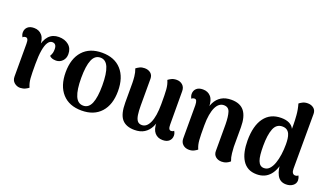

<svg xmlns="http://www.w3.org/2000/svg" viewBox="-70 -1210 2914 1703"><g transform="rotate(20 1387.0 -359.0)"><path d="M160 11Q129 11 104.5 -9.5Q80 -30 80 -67V-376Q80 -405 73.5 -417Q67 -429 54 -429Q49 -429 41 -427Q33 -425 28 -417Q15 -437 15 -460Q15 -491 36 -511Q57 -531 97 -531Q145 -531 173.5 -497Q202 -463 200 -392V-366L188 -376Q202 -455 237.5 -493Q273 -531 331 -531Q388 -531 424.5 -500.5Q461 -470 461 -416Q461 -377 437 -351.5Q413 -326 377 -325Q333 -325 314 -347Q325 -367 328.5 -381.5Q332 -396 332 -416Q332 -441 322 -454.5Q312 -468 291 -468Q268 -468 251 -442.5Q234 -417 225 -365Q216 -313 216 -235Q216 -188 216.5 -155.5Q217 -123 219 -100Q221 -77 225.5 -58Q230 -39 239 -19Q230 -11 209.5 -0.5Q189 10 160 11Z M740 14Q623 14 558 -58Q493 -130 493 -258Q493 -387 558 -459Q623 -531 740 -531Q857 -531 922 -459Q987 -387 987 -258Q987 -130 922 -58Q857 14 740 14ZM740 -32Q791 -32 815 -89Q839 -146 839 -258Q839 -371 815 -428Q791 -485 740 -485Q688 -485 664 -428Q640 -371 640 -258Q640 -146 664 -89Q688 -32 740 -32Z M1443 -531Q1476 -531 1499 -510.5Q1522 -490 1522 -453L1523 -140Q1523 -112 1529.5 -100Q1536 -88 1549 -88Q1554 -88 1562 -90Q1570 -92 1575 -99Q1588 -79 1588 -57Q1588 -26 1567 -6Q1546 14 1506 14Q1459 14 1431 -18Q1403 -50 1403 -115V-146L1420 -176Q1412 -116 1390.5 -73.5Q1369 -31 1332 -8Q1295 15 1240 15Q1160 15 1121 -31Q1082 -77 1082 -186V-370Q1082 -393 1078.5 -430Q1075 -467 1062 -501Q1076 -512 1095 -521.5Q1114 -531 1141 -531Q1175 -531 1197.5 -512.5Q1220 -494 1220 -460V-208Q1220 -156 1225.5 -120Q1231 -84 1245.5 -66Q1260 -48 1287 -48Q1310 -48 1328 -62.5Q1346 -77 1359.5 -106.5Q1373 -136 1380 -180Q1387 -224 1387 -282Q1387 -330 1386.5 -363Q1386 -396 1384 -419.5Q1382 -443 1377.5 -462Q1373 -481 1364 -502Q1373 -510 1393.5 -520.5Q1414 -531 1443 -531Z M1755 15Q1720 15 1697 -6Q1674 -27 1674 -63V-376Q1673 -405 1667 -417Q1661 -429 1648 -429Q1643 -429 1635 -427Q1627 -425 1622 -417Q1609 -437 1609 -460Q1609 -491 1630 -511Q1651 -531 1691 -531Q1738 -531 1766 -499Q1794 -467 1794 -401V-371L1777 -340Q1785 -400 1806.5 -442.5Q1828 -485 1866 -508Q1904 -531 1960 -531Q2043 -531 2082 -481Q2121 -431 2121 -331V-146Q2122 -124 2125.5 -86.5Q2129 -49 2142 -16Q2128 -3 2108.5 6Q2089 15 2063 15Q2029 15 2006.5 -4Q1984 -23 1984 -56V-309Q1983 -382 1970 -422.5Q1957 -463 1913 -463Q1890 -463 1871 -449Q1852 -435 1838.5 -406.5Q1825 -378 1817.5 -335Q1810 -292 1810 -235Q1810 -186 1810.5 -153Q1811 -120 1813 -96.5Q1815 -73 1819.5 -54Q1824 -35 1833 -15Q1824 -7 1803.5 4Q1783 15 1755 15Z M2394 14Q2346 14 2312.5 -4.5Q2279 -23 2257.5 -57.5Q2236 -92 2226 -138.5Q2216 -185 2216 -240Q2216 -380 2271.5 -455.5Q2327 -531 2430 -531Q2476 -531 2506.5 -516Q2537 -501 2551 -472V-513Q2551 -548 2547 -600Q2543 -652 2528 -703Q2537 -711 2557.5 -722Q2578 -733 2607 -733Q2640 -733 2663 -714.5Q2686 -696 2686 -662L2685 -145Q2685 -119 2694 -106Q2703 -93 2719 -93Q2724 -93 2732.5 -95Q2741 -97 2745 -104Q2752 -94 2755 -82Q2758 -70 2758 -61Q2758 -30 2732.5 -10.5Q2707 9 2669 9Q2611 9 2584.5 -40.5Q2558 -90 2558 -174V-220L2579 -209Q2572 -152 2557 -110Q2542 -68 2518.5 -40.5Q2495 -13 2464 0.5Q2433 14 2394 14ZM2436 -60Q2466 -60 2487 -82.5Q2508 -105 2521.5 -143Q2535 -181 2541.5 -228Q2548 -275 2548 -324Q2548 -351 2545 -376Q2542 -401 2533.5 -420.5Q2525 -440 2508.5 -451.5Q2492 -463 2465 -463Q2409 -463 2386 -405Q2363 -347 2363 -243Q2363 -197 2366.5 -162.5Q2370 -128 2378.5 -105.5Q2387 -83 2401 -71.5Q2415 -60 2436 -60Z"/></g></svg>

Font: Arima Thin
Style: Regular
Weight: 100
Designer: Joana Correia and Natanael Gama
Foundry: NDISCOVER
Version: Version 1.101;gftools[0.9.23]